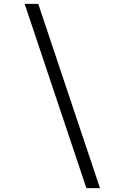

<svg xmlns="http://www.w3.org/2000/svg" viewBox="-20 -769 640 989"><path d="M425 200 107 -749H177L495 200Z"/></svg>

Font: Antic
Style: Regular
Weight: 400
Version: Version 1.0002